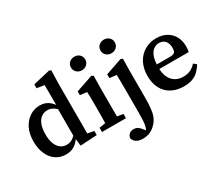

<svg xmlns="http://www.w3.org/2000/svg" viewBox="-155 -1127 2041 1764"><g transform="rotate(-30 865.5 -245.0)"><path d="M241 14Q182 14 136.5 -16.5Q91 -47 65 -103.5Q39 -160 39 -238Q39 -318 68 -376.5Q97 -435 145.5 -466.5Q194 -498 253 -498Q285 -498 310.5 -488.5Q336 -479 357.5 -460Q379 -441 399 -411H425L417 -350Q381 -390 352.5 -407.5Q324 -425 291 -425Q257 -425 228.5 -405.5Q200 -386 183.5 -345Q167 -304 167 -240Q167 -180 183 -140Q199 -100 227 -80Q255 -60 290 -60Q329 -60 358 -81.5Q387 -103 417 -145L426 -84H400Q381 -53 358 -31Q335 -9 306.5 2.5Q278 14 241 14ZM395 10 384 -88 383 -90V-398L388 -408L387 -637L308 -649V-690L487 -732L508 -725L504 -586V-56L572 -44V0Z M628 0V-45L732 -62H781L882 -45V0ZM693 0Q694 -25 694.5 -62.5Q695 -100 695.5 -140Q696 -180 696 -212V-260Q696 -300 695.5 -328.5Q695 -357 693 -387L621 -395V-435L799 -496L820 -487L818 -350V-212Q818 -180 818 -140Q818 -100 818.5 -62.5Q819 -25 820 0ZM753 -583Q721 -583 699 -603.5Q677 -624 677 -655Q677 -687 699 -707Q721 -727 753 -727Q785 -727 806.5 -707Q828 -687 828 -655Q828 -624 806.5 -603.5Q785 -583 753 -583Z M925 242Q893 242 871.5 233Q850 224 838 209Q826 194 823 177Q829 150 846.5 136Q864 122 891 122Q916 122 934 133.5Q952 145 968 167L1002 210L998 212H977L974 202Q983 193 988.5 183Q994 173 999 155Q1005 132 1007 95.5Q1009 59 1009 9.5Q1009 -40 1009 -106V-260Q1009 -300 1008.5 -328.5Q1008 -357 1007 -387L934 -395V-435L1110 -496L1131 -487L1129 -350V-81Q1129 -12 1124 36Q1119 84 1105.5 117.5Q1092 151 1068 177Q1038 210 1003.5 226Q969 242 925 242ZM1066 -583Q1034 -583 1012 -603.5Q990 -624 990 -655Q990 -687 1012 -707Q1034 -727 1066 -727Q1098 -727 1120 -707Q1142 -687 1142 -655Q1142 -624 1120 -603.5Q1098 -583 1066 -583Z M1493 14Q1419 14 1363.5 -15.5Q1308 -45 1277.5 -101Q1247 -157 1247 -237Q1247 -316 1278.5 -375Q1310 -434 1365 -466Q1420 -498 1488 -498Q1549 -498 1594.5 -473Q1640 -448 1665.5 -403Q1691 -358 1691 -296Q1691 -279 1689.5 -264Q1688 -249 1685 -238H1307V-286H1523Q1556 -288 1566 -302.5Q1576 -317 1576 -342Q1576 -378 1565 -401Q1554 -424 1534 -435.5Q1514 -447 1487 -447Q1458 -447 1431.5 -428.5Q1405 -410 1389 -367.5Q1373 -325 1373 -252Q1373 -191 1393 -149.5Q1413 -108 1448.5 -87Q1484 -66 1530 -66Q1575 -66 1607.5 -81.5Q1640 -97 1666 -127L1696 -102Q1675 -67 1647.5 -40.5Q1620 -14 1582.5 0Q1545 14 1493 14Z"/></g></svg>

Font: Source Serif 4 18pt SemiBold
Style: Regular
Weight: 600
Designer: Frank Grießhammer
Foundry: Adobe Systems Incorporated
Version: Version 4.004;hotconv 1.0.116;makeotfexe 2.5.65601